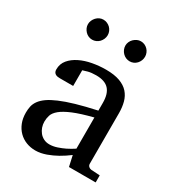

<svg xmlns="http://www.w3.org/2000/svg" viewBox="-170 -803 849 922"><g transform="rotate(30 254.5 -342.0)"><path d="M331.1 -267.1Q263.7 -250 224.1 -233.4Q184.6 -216.8 164.3 -200Q144 -183.1 138.4 -165.8Q132.8 -148.4 132.8 -129.9Q132.8 -114.3 137.9 -99.4Q143.1 -84.5 152.6 -72.8Q162.1 -61 176 -54Q189.9 -46.9 208 -46.9Q228 -46.9 249.8 -54.2Q271.5 -61.5 289.6 -70.3Q310.5 -80.6 331.1 -94.2ZM344.2 0 331.1 -59.1Q304.7 -39.1 276.9 -23.4Q264.6 -16.6 251 -10.3Q237.3 -3.9 222.9 1.2Q208.5 6.3 193.6 9.3Q178.7 12.2 164.1 12.2Q136.7 12.2 113 2.9Q89.4 -6.3 71.8 -23.9Q54.2 -41.5 44.2 -66.4Q34.2 -91.3 34.2 -123Q34.2 -141.6 37.8 -158.2Q41.5 -174.8 52.7 -190.4Q64 -206.1 84.2 -220.5Q104.5 -234.9 137.5 -249Q170.4 -263.2 218 -277.1Q265.6 -291 331.1 -305.2V-348.1Q331.1 -398.4 308.6 -422.6Q286.1 -446.8 237.8 -446.8Q211.4 -446.8 192.9 -441.9Q174.3 -437 167 -434.1V-347.2H94.2Q87.4 -347.2 80.8 -348.1Q74.2 -349.1 68.8 -352.3Q63.5 -355.5 60.3 -361.1Q57.1 -366.7 57.1 -376Q57.1 -406.7 75.7 -429Q94.2 -451.2 124 -465.8Q153.8 -480.5 190.9 -487.3Q228 -494.1 265.1 -494.1Q311.5 -494.1 342 -482.9Q372.6 -471.7 390.4 -451.7Q408.2 -431.6 415.5 -404.3Q422.9 -377 422.9 -344.2V-64Q422.9 -54.7 429 -48.8Q435.1 -43 443.8 -42L492.2 -39.1V0ZM189 -641.1Q189 -629.9 184.6 -619.6Q180.2 -609.4 172.9 -601.6Q165.5 -593.8 155.5 -589.4Q145.5 -585 134.3 -585Q123 -585 113.3 -589.4Q103.5 -593.8 96.2 -601.6Q88.9 -609.4 84.5 -619.1Q80.1 -628.9 80.1 -640.1Q80.1 -650.9 84.5 -660.9Q88.9 -670.9 96.2 -678.7Q103.5 -686.5 113.3 -691.2Q123 -695.8 134.3 -695.8Q145.5 -695.8 155.5 -691.4Q165.5 -687 172.9 -679.7Q180.2 -672.4 184.6 -662.4Q189 -652.3 189 -641.1ZM396 -641.1Q396 -629.9 391.8 -619.6Q387.7 -609.4 380.4 -601.6Q373 -593.8 363.3 -589.4Q353.5 -585 342.3 -585Q331.1 -585 321 -589.4Q311 -593.8 303.5 -601.6Q295.9 -609.4 291.5 -619.6Q287.1 -629.9 287.1 -641.1Q287.1 -651.4 291.5 -661.4Q295.9 -671.4 303.7 -679Q311.5 -686.5 321.3 -691.2Q331.1 -695.8 342.3 -695.8Q353.5 -695.8 363.3 -691.4Q373 -687 380.4 -679.4Q387.7 -671.9 391.8 -661.9Q396 -651.9 396 -641.1Z"/></g></svg>

Font: Charis SIL Phon
Style: Regular
Weight: 400
Foundry: SIL International
Version: Version 5.000